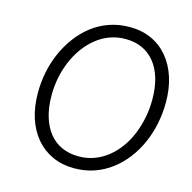

<svg xmlns="http://www.w3.org/2000/svg" viewBox="-138 -1132 1287 1289"><g transform="rotate(15 505.0 -487.5)"><path d="M489 19Q406 19 338.5 -11.5Q271 -42 223 -98.5Q175 -155 149.5 -233.5Q124 -312 124 -408Q124 -481 138 -551.5Q152 -622 181 -688Q210 -754 251.5 -809.5Q293 -865 346.5 -906.5Q400 -948 466 -971Q532 -994 608 -994Q691 -994 758 -963.5Q825 -933 872.5 -876.5Q920 -820 945.5 -742Q971 -664 971 -568Q971 -493 956.5 -421Q942 -349 913 -283Q884 -217 842 -162Q800 -107 746.5 -66.5Q693 -26 628.5 -3.5Q564 19 489 19ZM498 -66Q556 -66 606.5 -85Q657 -104 699.5 -138Q742 -172 775.5 -218.5Q809 -265 831.5 -320.5Q854 -376 866 -436.5Q878 -497 878 -561Q878 -644 859 -708.5Q840 -773 803.5 -818Q767 -863 716 -886Q665 -909 600 -909Q542 -909 491 -890Q440 -871 397.5 -836.5Q355 -802 321.5 -756Q288 -710 264.5 -654.5Q241 -599 229 -539Q217 -479 217 -416Q217 -333 236.5 -268Q256 -203 292 -158Q328 -113 380 -89.5Q432 -66 498 -66Z"/></g></svg>

Font: Playwrite DE VA
Style: Regular
Weight: 400
Designer: Veronika Burian, José Scaglione
Foundry: TypeTogether
Version: Version 1.002